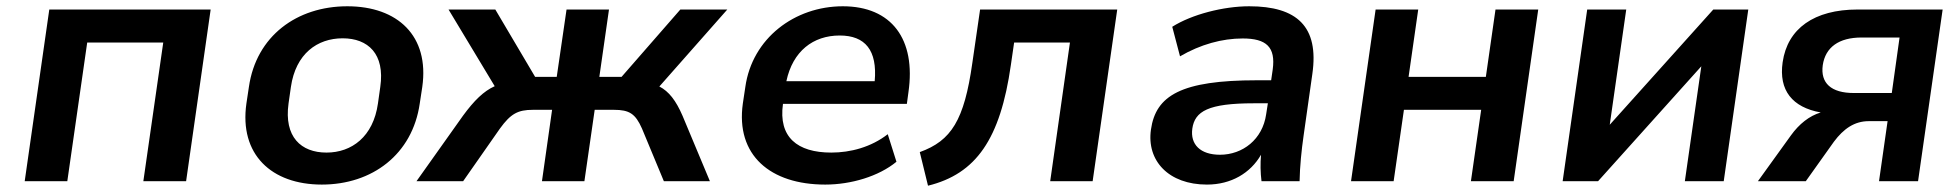

<svg xmlns="http://www.w3.org/2000/svg" viewBox="-20 -569 6140 603"><path d="M191.4 0 253.9 -435.5H492.7L430.2 0H564.5L641.6 -539.1H134.8L57.6 0Z M990.7 10.7C1148.9 10.7 1275.4 -84 1298.3 -244.1L1306.2 -295.9C1329.1 -456.1 1229 -549.3 1070.8 -549.3C912.6 -549.3 784.7 -456.1 761.7 -295.9L753.9 -244.1C731 -84 832.5 10.7 990.7 10.7ZM1005.4 -89.8C925.3 -89.8 871.6 -139.2 886.2 -244.1L893.6 -295.9C908.7 -400.4 976.6 -448.7 1056.2 -448.7C1135.7 -448.7 1189.5 -399.9 1174.3 -295.9L1167 -244.1C1152.3 -139.6 1084.5 -89.8 1005.4 -89.8Z M1434.6 0 1550.3 -165.5C1584 -211.9 1606.4 -224.1 1653.8 -224.1H1713.9L1682.1 0H1815.4L1847.7 -224.1H1908.2C1956.5 -224.1 1975.6 -211.9 1996.1 -165.5L2064.9 0H2209.5L2123.5 -205.6C2103 -252.9 2081.1 -281.7 2050.8 -297.4L2264.2 -539.1H2116.7L1932.1 -327.6H1862.3L1892.6 -539.1H1759.3L1728.5 -327.6H1660.6L1535.6 -539.1H1388.7L1533.7 -298.3C1499 -282.7 1469.2 -253.4 1434.1 -205.6L1288.1 0Z M2571.8 10.7C2652.8 10.7 2739.7 -15.1 2795.4 -61L2768.1 -147.5C2715.8 -106.9 2651.4 -89.8 2590.8 -89.8C2483.9 -89.8 2424.3 -138.2 2439 -242.7H2828.1L2833 -278.8C2857.4 -446.3 2779.8 -549.3 2627 -549.3C2475.6 -549.3 2342.3 -448.7 2320.8 -295.9L2313 -244.1C2290 -81.5 2399.4 10.7 2571.8 10.7ZM2617.2 -457.5C2697.3 -457.5 2735.8 -411.1 2727.1 -314H2449.7C2469.7 -408.2 2533.7 -457.5 2617.2 -457.5Z M2894.5 14.2C3045.4 -22.9 3121.6 -131.8 3154.8 -365.2L3165 -435.5H3340.3L3278.3 0H3411.6L3488.8 -539.1H3058.1L3033.7 -371.1C3008.3 -191.4 2967.8 -127 2868.7 -91.3Z M3770.5 10.7C3846.7 10.7 3907.2 -25.4 3940.4 -83C3938 -55.2 3938.5 -27.3 3941.9 0H4061.5C4062.5 -47.9 4067.4 -96.2 4074.2 -143.6L4101.6 -336.9C4123 -485.8 4053.2 -549.3 3903.3 -549.3C3822.8 -549.3 3723.1 -523.9 3661.6 -484.9L3686 -392.1C3750.5 -429.7 3818.4 -448.2 3882.8 -448.2C3957 -448.2 3986.8 -421.4 3977.1 -350.6L3972.2 -316.9H3927.7C3689.5 -316.9 3609.9 -269 3594.7 -162.1C3580.6 -64 3650.4 10.7 3770.5 10.7ZM3811.5 -83C3750 -83 3717.8 -115.2 3724.6 -165C3732.4 -219.7 3774.9 -244.6 3918 -244.6H3961.9L3956.5 -210C3945.3 -131.3 3882.8 -83 3811.5 -83Z M4356.9 0 4389.2 -224.1H4631.8L4599.6 0H4733.9L4811 -539.1H4676.8L4646.5 -327.6H4403.8L4434.1 -539.1H4300.3L4223.1 0Z M4999 0 5323.2 -360.8 5271.5 0H5393.6L5470.7 -539.1H5360.8L5035.6 -177.2L5087.4 -539.1H4964.8L4887.7 0Z M5651.4 0 5739.7 -124C5770 -164.6 5804.2 -188.5 5849.1 -188.5H5908.2L5881.3 0H6003.9L6081.1 -539.1H5814C5677.7 -539.1 5593.8 -479.5 5578.6 -373.5C5565.9 -285.2 5608.9 -231.9 5698.2 -215.8C5662.6 -205.1 5630.4 -179.7 5604.5 -143.6L5501 0ZM5801.8 -276.9C5731 -276.9 5696.8 -308.1 5704.6 -364.3C5712.9 -420.4 5754.9 -451.2 5826.7 -451.2H5945.8L5921.4 -276.9Z"/></svg>

Font: Winston SemiBold
Style: Italic
Weight: 600
Italic angle: -8.13011°
Designer: Vernon Adams, Kim Jin-seong, David Berlow, Cristiano Sobral
Foundry: The Winston Project Authors
Version: Version 3.004